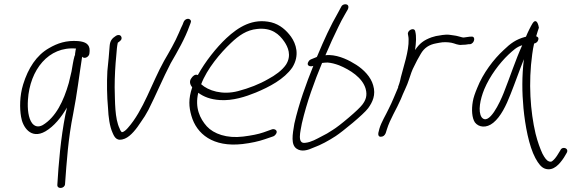

<svg xmlns="http://www.w3.org/2000/svg" viewBox="-20 -662 2787 921"><path d="M91 -257C74 -202 74 -143 81 -102C88 -55 127 9 198 -32C239 -56 274 -99 301 -146C299 -135 297 -125 294 -114C271 2 261 124 255 225C254 247 291 243 292 221C300 112 307 3 331 -116C350 -213 360 -301 374 -390C384 -377 408 -389 409 -406L410 -418C411 -450 390 -462 354 -465C298 -469 256 -455 215 -431C155 -397 115 -335 91 -257ZM114 -183C123 -327 213 -441 345 -429C343 -426 342 -417 340 -403V-398C338 -395 337 -392 337 -391C331 -370 328 -346 323 -319L310 -264C285 -177 248 -100 185 -62C163 -50 146 -56 134 -71C116 -95 111 -139 114 -183Z M506 -442C504 -406 499 -363 495 -321C492 -265 493 -198 498 -146C500 -100 506 -56 520 -25C529 -4 540 19 579 3C608 -9 636 -46 656 -77C669 -95 681 -114 692 -135C728 -206 762 -288 799 -359C831 -414 868 -478 889 -538L894 -551C896 -556 897 -560 895 -564C888 -577 868 -573 861 -557L856 -544C852 -535 845 -522 838 -504C820 -461 792 -413 767 -370C708 -264 668 -132 593 -48C585 -39 574 -28 564 -28C561 -31 557 -36 554 -45C530 -94 532 -174 530 -243C530 -295 533 -348 538 -398C540 -423 541 -439 545 -457C551 -462 561 -467 563 -476C565 -485 559 -494 549 -494C544 -494 540 -493 536 -490C519 -479 508 -468 506 -442Z M898 -287C885 -270 894 -253 902 -243C883 -187 886 -149 898 -107C923 -19 1002 45 1143 29C1185 24 1221 16 1250 6L1291 -8C1296 -10 1300 -14 1303 -18C1315 -34 1300 -45 1286 -42L1244 -27C1218 -18 1186 -12 1147 -7C1068 3 1005 -20 972 -56C939 -93 914 -145 931 -217C957 -198 989 -185 1035 -182C1097 -178 1158 -198 1207 -218C1272 -245 1343 -282 1382 -338C1419 -397 1400 -452 1376 -486C1354 -516 1324 -544 1281 -555C1192 -576 1123 -532 1066 -479C1018 -434 964 -366 929 -302C915 -308 904 -296 898 -287ZM945 -258C973 -332 1037 -408 1088 -456C1126 -492 1163 -518 1213 -523C1284 -531 1320 -497 1344 -462C1361 -437 1380 -396 1352 -352C1333 -324 1299 -300 1267 -283C1224 -258 1175 -239 1122 -225C1046 -205 979 -227 945 -258Z M1460 -367C1447 -347 1468 -340 1483 -346C1449 -262 1414 -166 1392 -69C1383 -16 1374 33 1404 52C1427 67 1456 59 1484 46C1520 33 1556 13 1590 -9C1622 -30 1723 -112 1746 -143C1767 -172 1784 -207 1770 -253C1759 -293 1725 -328 1689 -351C1656 -372 1610 -396 1560 -398C1554 -398 1548 -398 1541 -397C1561 -444 1582 -491 1603 -533C1613 -553 1622 -572 1633 -590L1649 -618C1651 -623 1652 -627 1651 -632C1648 -646 1623 -644 1617 -630L1602 -602C1565 -538 1534 -470 1504 -398C1502 -395 1501 -388 1498 -388L1471 -377C1466 -375 1463 -372 1460 -367ZM1428 -70C1452 -173 1488 -271 1525 -360C1533 -361 1542 -362 1551 -362C1568 -361 1587 -356 1606 -349C1660 -327 1719 -289 1734 -236C1743 -203 1734 -181 1718 -160C1708 -147 1686 -126 1653 -98C1619 -69 1593 -49 1575 -38C1557 -26 1540 -16 1523 -8C1498 5 1473 20 1445 23C1403 30 1422 -34 1428 -70Z M1795 -25C1793 -15 1796 -6 1806 -6C1818 -6 1825 -12 1830 -23L1836 -42C1851 -91 1882 -138 1903 -187C1915 -219 1933 -251 1942 -281C1949 -303 1957 -327 1967 -345L1981 -373L1998 -403C2015 -433 2039 -448 2072 -454L2088 -457C2107 -461 2128 -460 2145 -457C2162 -454 2176 -444 2197 -447C2206 -447 2221 -448 2228 -450H2235C2258 -454 2263 -491 2239 -486H2233C2223 -484 2214 -484 2204 -482C2200 -482 2197 -483 2193 -484L2178 -488C2171 -490 2165 -491 2158 -492L2137 -495C2115 -498 2091 -492 2071 -489L2050 -483C2012 -469 1993 -454 1971 -422C1976 -457 1978 -487 1972 -511C1968 -534 1932 -517 1937 -497C1938 -488 1940 -485 1940 -473C1942 -417 1915 -341 1903 -292L1899 -274C1897 -266 1894 -257 1891 -249C1890 -247 1889 -245 1890 -243C1875 -209 1862 -174 1845 -141C1830 -109 1809 -76 1800 -45Z M2248 -175C2241 -136 2244 -96 2258 -75C2276 -51 2313 -46 2346 -73C2382 -102 2408 -156 2429 -210C2451 -265 2471 -323 2493 -378C2483 -296 2484 -219 2491 -143C2499 -60 2517 38 2548 96C2563 124 2577 141 2594 147C2635 161 2665 124 2685 94L2698 72C2712 49 2677 37 2668 59L2655 80C2647 93 2639 103 2630 110C2626 114 2619 115 2613 112C2603 109 2593 96 2582 75C2571 51 2559 19 2549 -21C2524 -127 2514 -265 2533 -402C2535 -421 2539 -438 2542 -453C2551 -455 2560 -461 2562 -471C2565 -480 2561 -485 2552 -488C2557 -505 2561 -518 2565 -529C2560 -559 2548 -572 2534 -549C2527 -538 2510 -504 2503 -486C2502 -485 2500 -485 2499 -485C2455 -473 2429 -454 2396 -422C2348 -378 2297 -311 2269 -240C2259 -216 2251 -194 2248 -175ZM2303 -234C2330 -298 2376 -359 2419 -400C2441 -420 2458 -437 2485 -445C2453 -375 2426 -291 2396 -216C2379 -173 2325 -55 2290 -100C2272 -128 2283 -185 2303 -234Z"/></svg>

Font: Stray Cat
Style: Obl
Weight: 400
Version: Version 1.0